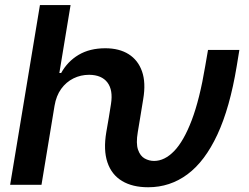

<svg xmlns="http://www.w3.org/2000/svg" viewBox="-20 -748 1009 777"><path d="M21 0 141.6 -727.5H265.6L220.2 -452.6H227.5Q253.4 -499.5 298.3 -526.1Q343.3 -552.7 406.2 -552.7Q462.4 -552.7 500.5 -528.8Q538.6 -504.9 554.7 -459.2Q570.8 -413.6 559.6 -347.2L547.4 -272.5H420.4L429.2 -327.6Q438 -383.3 414.8 -414.1Q391.6 -444.8 340.8 -445.3Q306.6 -445.3 277.1 -430.7Q247.6 -416 227.5 -388.2Q207.5 -360.4 200.7 -319.8L147.9 0ZM579.6 9.8Q516.1 9.8 473.9 -15.6Q431.6 -41 414.8 -90.8Q397.9 -140.6 410.2 -213.4L420.4 -272.5H547.4L537.6 -213.4Q529.8 -167.5 538.6 -142.1Q547.4 -116.7 565.4 -106.7Q583.5 -96.7 603.5 -96.7Q646 -96.7 684.8 -136.7Q723.6 -176.8 755.9 -261.5Q788.1 -346.2 810.5 -480.5L821.8 -545.9H948.7L938 -480.5Q910.2 -311.5 859.6 -203.1Q809.1 -94.7 738.5 -42.5Q668 9.8 579.6 9.8Z"/></svg>

Font: Inter 16pt SemiBold
Style: Italic
Weight: 600
Italic angle: -9.3988°
Version: Version 4.001;git-66647c0bb